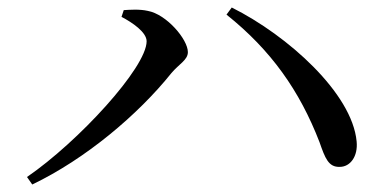

<svg xmlns="http://www.w3.org/2000/svg" viewBox="-20 -600 1040 512"><path d="M304 -555C333 -540 371 -514 371 -490C371 -420 189 -222 52 -128L66 -108C208 -176 348 -294 437 -405C457 -429 481 -440 481 -461C481 -495 424 -562 374 -571C352 -576 326 -574 310 -573ZM886 -155C914 -155 935 -183 931 -223C919 -351 748 -505 598 -580L584 -561C703 -466 779 -358 832 -221C847 -178 856 -154 886 -155Z"/></svg>

Font: Noto Serif HK Medium
Style: Regular
Weight: 500
Designer: Ryoko NISHIZUKA 西塚涼子 (kana & ideographs); Frank Grießhammer (Latin, Greek & Cyrillic); Wenlong ZHANG 张文龙 (bopomofo); San
Foundry: Adobe
Version: Version 2.001;hotconv 1.1.0;makeotfexe 2.6.0